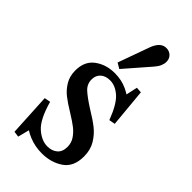

<svg xmlns="http://www.w3.org/2000/svg" viewBox="-259 -861 956 956"><g transform="rotate(45 219.0 -383.0)"><path d="M78 -201Q105 -104 144.5 -69Q184 -34 225 -34Q257 -34 277.5 -51.5Q298 -69 298 -103Q298 -132 283 -154Q268 -176 247 -192.5Q226 -209 187 -233Q144 -259 118 -279.5Q92 -300 74 -330Q56 -360 56 -400Q56 -465 100 -497.5Q144 -530 205 -530Q253 -530 291.5 -512Q330 -494 357 -467L318 -483L334 -556L364 -554L383 -351L351 -345Q320 -427 285.5 -457.5Q251 -488 214 -488Q182 -488 163.5 -471Q145 -454 145 -426Q145 -393 169.5 -370.5Q194 -348 246 -315Q291 -288 320 -265Q349 -242 369.5 -208Q390 -174 390 -128Q390 -55 342.5 -22.5Q295 10 230 10Q182 10 140.5 -7Q99 -24 71 -51L115 -71L88 34L58 30L46 -195ZM206 -560 177 -577 236 -741Q257 -800 298 -800Q319 -800 333 -786.5Q347 -773 347 -751Q347 -737 340.5 -722Q334 -707 320 -691Z"/></g></svg>

Font: Minipax
Style: Regular
Weight: 400
Designer: Raphaël Ronot
Foundry: Velvetyne Type Foundry
Version: Version 1.000